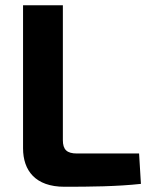

<svg xmlns="http://www.w3.org/2000/svg" viewBox="-20 -710 572 733"><path d="M220 -690H68V-144C68 -59 115 3 226 3C324 3 426 2 518 -8L511 -124H274C235 -124 220 -139 220 -175Z"/></svg>

Font: SnT
Style: Bold
Weight: 700
Designer: Natanael Gama
Version: Version 1.001;PS 001.001;hotconv 1.0.70;makeotf.lib2.5.58329